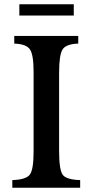

<svg xmlns="http://www.w3.org/2000/svg" viewBox="-20 -883 436 903"><path d="M258 -541V-173Q258 -84 275 -61Q292 -38 357 -36V0H38V-36Q102 -38 120 -61.5Q138 -85 138 -170V-545Q138 -625 121 -650.5Q104 -676 47 -678V-714H348V-678Q290 -676 274 -650Q258 -624 258 -541ZM327 -810H71V-863H327Z"/></svg>

Font: Kolar Light
Style: Regular
Weight: 300
Designer: Ramakrishna Saiteja (Kannada); Shiva Nallaperumal (Latin)
Foundry: Indian Type Foundry
Version: Version 1.001;PS 1.0;hotconv 1.0.88;makeotf.lib2.5.647800